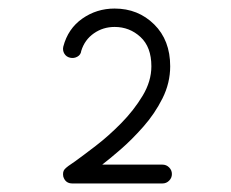

<svg xmlns="http://www.w3.org/2000/svg" viewBox="-20 -808 540 449"><path d="M360 -423Q369 -423 375.5 -416.5Q382 -410 382 -401Q382 -392 375.5 -385.5Q369 -379 360 -379H149Q133 -379 128 -395Q126 -406 131 -412Q136 -418 156 -431Q174 -444 204 -467Q234 -490 263.5 -520Q293 -550 313.5 -584Q334 -618 334 -653Q334 -698 308.5 -721.5Q283 -745 248 -745Q221 -745 199.5 -730Q178 -715 170 -689Q169 -680 161 -675.5Q153 -671 144 -673Q135 -675 130.5 -682.5Q126 -690 128 -699Q139 -741 172.5 -764.5Q206 -788 248 -788Q303 -788 340.5 -751Q378 -714 378 -653Q378 -614 360 -578Q342 -542 315 -511.5Q288 -481 262 -458.5Q236 -436 219 -423Z"/></svg>

Font: Yomogi
Style: Regular
Weight: 400
Designer: satsuyako
Foundry: satsuyako
Version: Version 3.100